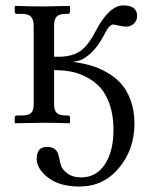

<svg xmlns="http://www.w3.org/2000/svg" viewBox="-20 -453 569 707"><path d="M248.5 -225.1Q282.7 -220.7 312.5 -212.4Q342.3 -204.1 373 -186.8Q403.8 -169.4 425.5 -145.3Q447.3 -121.1 461.2 -83.3Q475.1 -45.4 475.1 2Q475.1 97.2 418 165.5Q360.8 233.9 272.9 233.9Q199.7 233.9 157.5 201.4Q115.2 168.9 115.2 131.8Q115.2 87.9 153.1 87.9Q190.9 87.9 196.8 124Q200.7 146 205.8 159.4Q210.9 172.9 229.5 186.5Q248 200.2 278.8 200.2Q334 200.2 366 152.6Q397.9 105 397.9 23.9Q397.9 -27.8 384 -67.9Q370.1 -107.9 348.6 -131.3Q327.1 -154.8 297.1 -169.9Q267.1 -185.1 238.5 -189.9Q210 -194.8 179.2 -194.8V-68.8Q179.2 -46.9 188.7 -37.4Q198.2 -27.8 222.2 -27.8H230Q237.8 -27.8 237.8 -20V-1L235.8 1Q178.7 -1 140.1 -1L36.1 1L34.2 -1V-20Q34.2 -27.8 42 -27.8H61Q85.9 -27.8 95 -37.4Q104 -46.9 104 -68.8V-357.9Q104 -379.9 94.5 -390.9Q85 -401.9 61 -401.9H42Q34.2 -401.9 34.2 -410.2V-429.2L36.1 -431.2Q104 -429.2 140.1 -429.2L235.8 -431.2L237.8 -429.2V-410.2Q237.8 -402.3 230 -401.9H222.2Q198.2 -401.9 188.7 -391.8Q179.2 -381.8 179.2 -359.9V-244.1H196.8Q243.7 -244.1 273.9 -263.7Q304.2 -283.2 335.9 -345.2Q383.8 -433.1 434.1 -433.1Q484.9 -433.1 484.9 -394Q484.9 -377.9 473.4 -366.5Q461.9 -355 444.8 -355Q433.6 -355 416.3 -358.9Q398.9 -362.8 396 -362.8Q381.8 -362.8 360.8 -319.8Q340.8 -281.7 313.5 -256.3Q286.1 -231 259.8 -227.1Q251.5 -225.6 248.5 -225.1Z"/></svg>

Font: Biolilbert
Style: Regular
Weight: 400
Designer: Philipp H. Poll
Foundry: Philipp H. Poll
Version: Version 1.1.0